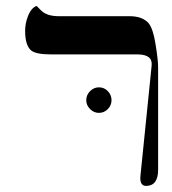

<svg xmlns="http://www.w3.org/2000/svg" viewBox="-20 -610 570 638"><path d="M505.4 -387.2V-45.9Q505.4 7.3 465.8 7.8Q442.9 7.8 446.8 -26.9L483.9 -392.1Q487.8 -428.7 438 -429.2H149.9Q100.6 -429.2 84 -441.9Q63.5 -458.5 63.5 -507.8Q63.5 -531.7 72.3 -554.7Q83.5 -584 101.6 -590.3L118.2 -573.7Q137.2 -556.2 175.3 -556.2H410.2Q453.1 -556.2 473.6 -533.2Q488.8 -514.2 496.6 -464.8Q505.4 -411.1 505.4 -387.2ZM350.6 -276.9Q350.6 -260.3 338.4 -247.6Q326.2 -234.9 308.6 -234.9Q292 -234.9 279.3 -247.6Q266.6 -260.3 266.6 -276.9Q266.6 -294.4 279.3 -307.1Q292 -319.8 308.6 -319.8Q326.2 -319.8 338.4 -307.1Q350.6 -294.4 350.6 -276.9Z"/></svg>

Font: Accordance
Style: Italic
Weight: 400
Italic angle: -11°
Version: Version 1.2 (build January 31, 2020) Miklal Software Solutio